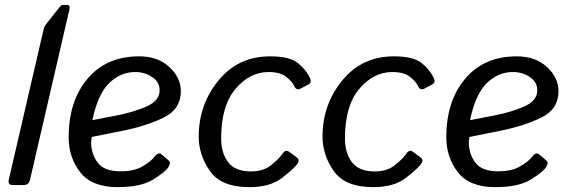

<svg xmlns="http://www.w3.org/2000/svg" viewBox="-20 -749 2319 777"><path d="M32.7 0Q10.7 0 15.6 -22L156.7 -631.3Q158.7 -641.1 165.5 -649.9L214.4 -711.9Q227.5 -729 233.4 -729H250.5Q265.1 -729 261.2 -711.9L101.6 -22Q96.7 0 74.7 0Z M257.8 -193.4Q257.8 -339.8 334.2 -430.4Q410.6 -521 543 -521Q618.7 -521 665.3 -477.8Q711.9 -434.6 711.9 -379.9Q711.9 -307.6 642.8 -273.4Q573.7 -239.3 471.7 -218.8L351.6 -194.8Q348.6 -176.3 348.6 -175.3Q348.6 -127 375 -91.3Q401.4 -55.7 467.3 -55.7Q523.4 -55.7 557.6 -76.2Q591.8 -96.7 604 -113.3Q621.1 -136.2 634.8 -123.5L663.6 -98.6Q672.9 -90.3 660.6 -71.3Q649.4 -53.7 600.1 -22.7Q550.8 8.3 455.6 8.3Q351.6 8.3 304.7 -52Q257.8 -112.3 257.8 -193.4ZM354 -262.7 454.1 -282.2Q522.5 -295.4 574.2 -318.6Q626 -341.8 626 -383.8Q626 -417 595.9 -437.3Q565.9 -457.5 526.9 -457.5Q467.8 -457.5 421.6 -412.6Q375.5 -367.7 354 -262.7Z M784.2 -196.3Q784.2 -325.7 864 -423.3Q943.8 -521 1073.2 -521Q1152.3 -521 1186 -493.4Q1219.7 -465.8 1234.9 -432.6Q1242.7 -415 1228 -407.2L1195.8 -390.1Q1179.2 -381.3 1169.9 -402.3Q1163.1 -418 1138.7 -437.7Q1114.3 -457.5 1066.9 -457.5Q990.7 -457.5 932.9 -389.2Q875 -320.8 875 -189Q875 -129.4 903.6 -92.3Q932.1 -55.2 995.6 -55.2Q1045.9 -55.2 1078.1 -81.3Q1110.4 -107.4 1124 -127.9Q1135.3 -145 1149.9 -134.8L1180.7 -112.3Q1194.8 -102.1 1183.1 -85.4Q1168.9 -65.9 1121.1 -28.8Q1073.2 8.3 989.3 8.3Q875 8.3 829.6 -56.9Q784.2 -122.1 784.2 -196.3Z M1285.2 -196.3Q1285.2 -325.7 1365 -423.3Q1444.8 -521 1574.2 -521Q1653.3 -521 1687 -493.4Q1720.7 -465.8 1735.8 -432.6Q1743.7 -415 1729 -407.2L1696.8 -390.1Q1680.2 -381.3 1670.9 -402.3Q1664.1 -418 1639.6 -437.7Q1615.2 -457.5 1567.9 -457.5Q1491.7 -457.5 1433.8 -389.2Q1376 -320.8 1376 -189Q1376 -129.4 1404.5 -92.3Q1433.1 -55.2 1496.6 -55.2Q1546.9 -55.2 1579.1 -81.3Q1611.3 -107.4 1625 -127.9Q1636.2 -145 1650.9 -134.8L1681.6 -112.3Q1695.8 -102.1 1684.1 -85.4Q1669.9 -65.9 1622.1 -28.8Q1574.2 8.3 1490.2 8.3Q1376 8.3 1330.6 -56.9Q1285.2 -122.1 1285.2 -196.3Z M1786.1 -193.4Q1786.1 -339.8 1862.5 -430.4Q1939 -521 2071.3 -521Q2147 -521 2193.6 -477.8Q2240.2 -434.6 2240.2 -379.9Q2240.2 -307.6 2171.1 -273.4Q2102.1 -239.3 2000 -218.8L1879.9 -194.8Q1877 -176.3 1877 -175.3Q1877 -127 1903.3 -91.3Q1929.7 -55.7 1995.6 -55.7Q2051.8 -55.7 2085.9 -76.2Q2120.1 -96.7 2132.3 -113.3Q2149.4 -136.2 2163.1 -123.5L2191.9 -98.6Q2201.2 -90.3 2189 -71.3Q2177.7 -53.7 2128.4 -22.7Q2079.1 8.3 1983.9 8.3Q1879.9 8.3 1833 -52Q1786.1 -112.3 1786.1 -193.4ZM1882.3 -262.7 1982.4 -282.2Q2050.8 -295.4 2102.5 -318.6Q2154.3 -341.8 2154.3 -383.8Q2154.3 -417 2124.3 -437.3Q2094.2 -457.5 2055.2 -457.5Q1996.1 -457.5 1950 -412.6Q1903.8 -367.7 1882.3 -262.7Z"/></svg>

Font: Istok
Style: Italic
Weight: 500
Italic angle: -13°
Designer: Andrey V. Panov
Foundry: Andrey V. Panov
Version: Version 1.0.3